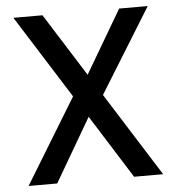

<svg xmlns="http://www.w3.org/2000/svg" viewBox="-51 -748 733 796"><g transform="rotate(-5 315.5 -350.0)"><path d="M36 0 252 -354 34 -700H155L320 -438L474 -700H593L376 -349L596 0H475L309 -264L155 0Z"/></g></svg>

Font: Ultramarine Medium
Style: Regular
Weight: 500
Designer: Colophon Foundry, Jonny Pinhorn
Foundry: Colophon Foundry
Version: Version 1.200; ttfautohint (v1.8.3)